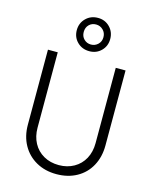

<svg xmlns="http://www.w3.org/2000/svg" viewBox="-147 -1122 989 1231"><g transform="rotate(15 347.5 -506.5)"><path d="M90 -247V-745H155V-245Q155 -187 179 -142.5Q203 -98 247 -73Q291 -48 348 -48Q404 -48 448 -73Q492 -98 516 -142.5Q540 -187 540 -245V-745H605V-247Q605 -171 573 -112Q541 -53 482.5 -20.5Q424 12 348 12Q272 12 213.5 -21Q155 -54 122.5 -112.5Q90 -171 90 -247ZM236 -914Q236 -961 268 -993Q300 -1025 348 -1025Q395 -1025 426.5 -993Q458 -961 458 -914Q458 -867 426.5 -835.5Q395 -804 348 -804Q300 -804 268 -835.5Q236 -867 236 -914ZM347 -848Q374 -848 393.5 -866.5Q413 -885 413 -914Q413 -943 393.5 -962Q374 -981 347 -981Q319 -981 300.5 -962.5Q282 -944 282 -914Q282 -885 301 -866.5Q320 -848 347 -848Z"/></g></svg>

Font: Eudoxus Sans Light
Style: Regular
Weight: 300
Designer: Stijn de Vries
Foundry: tokotype
Version: Version 2.005